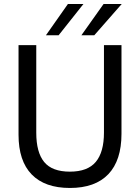

<svg xmlns="http://www.w3.org/2000/svg" viewBox="-20 -921 696 953"><path d="M72 -252V-697H160V-262Q160 -165 199.2 -117Q238.5 -69 327 -69Q415 -69 455.5 -117.5Q496 -166 496 -263V-697H583V-257Q583 -125 517.8 -56.5Q452.5 12 327 12Q202.5 12 137.2 -55.2Q72 -122.5 72 -252ZM494 -901H584L448 -746H384ZM317 -901H394L271 -746H208Z"/></svg>

Font: HK Grotesk
Style: Regular
Weight: 400
Designer: Alfredo Marco Pradil
Foundry: Hanken Design Co.
Version: Version 3.001